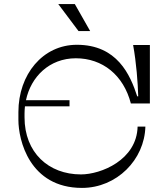

<svg xmlns="http://www.w3.org/2000/svg" viewBox="-20 -920 823 939"><path d="M421 -768 346 -900H265L364 -768ZM351 -635C481 -635 584 -553 620 -414H713V-700H631C647 -612 654 -516 656 -449H651C617 -554 553 -701 356 -701C189 -701 70 -556 70 -372V-333C70 -237 123 -1 381 -1C551 -1 687 -139 691 -301H653C649 -137 473 -67 376 -67C217 -67 100 -174 100 -346V-366C100 -377 101 -389 102 -400H320V-430H107C131 -544 221 -635 351 -635Z"/></svg>

Font: Space Cowgirl Light
Style: Regular
Weight: 300
Designer: Valery Marier
Foundry: Valery Marier
Version: Version 1.000;hotconv 1.0.109;makeotfexe 2.5.65596